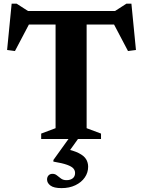

<svg xmlns="http://www.w3.org/2000/svg" viewBox="-20 -734 756 1014"><path d="M273.5 -644H437.5V-57L513.5 -28.5V0H197.5V-28.5L273.5 -57ZM616.5 -604.5H84L145 -628L59 -464.5L17.5 -470L41.5 -714.5H68L148 -663L87 -676H613L567.5 -663L647.5 -714.5H674L698 -470L656 -464.5L570 -628ZM305 259.5Q264.5 259.5 246.5 246Q228.5 232.5 228.5 214Q228.5 201 236.2 192.5Q244 184 257.5 184Q270.5 184 280.5 192.2Q290.5 200.5 302.2 209Q314 217.5 331 217.5Q351.5 217.5 364 207.8Q376.5 198 376.5 179.5Q376.5 166.5 367.8 156Q359 145.5 334.5 136.5Q310 127.5 262 119.5V111L359 -24H409L315 107.5L316.5 50Q368.5 60.5 396.2 74.8Q424 89 434.8 107Q445.5 125 445.5 146.5Q445.5 177.5 427.8 203.2Q410 229 378.2 244.2Q346.5 259.5 305 259.5Z"/></svg>

Font: Newsreader 16pt 16pt
Style: Bold
Weight: 700
Version: Version 1.003